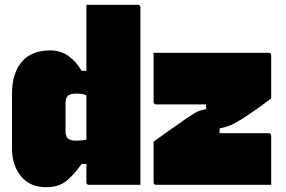

<svg xmlns="http://www.w3.org/2000/svg" viewBox="-20 -770 1190 800"><path d="M189 -560Q233 -560 265.5 -536.5Q298 -513 320 -475H340V-750H554Q565 -750 565 -739V0H351Q340 0 340 -11V-87H320Q291 -45 258.5 -17.5Q226 10 172 10Q106 10 68 -35Q30 -80 30 -153V-380Q30 -463 70 -511.5Q110 -560 189 -560ZM620 -550H1099Q1110 -550 1110 -539V-360Q1076 -334 1044.5 -312Q1013 -290 986 -273Q958 -255 938 -247Q918 -239 895 -235V-215H1099Q1110 -215 1110 -204V0H631Q620 0 620 -11V-180Q667 -213 692.5 -231.5Q718 -250 743 -267Q770 -286 790.5 -298.5Q811 -311 839 -315V-335H631Q620 -335 620 -346ZM262 -194Q272 -184 297 -184Q322 -184 340 -188V-373Q331 -377 319.5 -378.5Q308 -380 297 -380Q273 -380 263 -371Q253 -362 253 -340V-223Q253 -203 262 -194Z"/></svg>

Font: Recursive Sn Lnr St XBk
Style: Regular
Weight: 1000
Version: Version 1.079;hotconv 1.0.112;makeotfexe 2.5.65598; ttfautoh